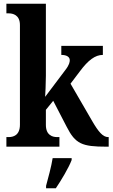

<svg xmlns="http://www.w3.org/2000/svg" viewBox="-20 -780 599 1021"><path d="M14 0H296V-51H284C261 -51 224 -59 224 -116V-196L263 -244L335 -105C381 -15 416 0 546 0H558V-51H555C527 -51 503 -80 471 -135L355 -335L405 -401C449 -460 486 -488 527 -488V-536H306V-488C335 -488 351 -477 351 -460C351 -451 349 -435 327 -407L220 -265C221 -275 224 -342 224 -377V-760H14V-709H26C48 -709 86 -701 86 -647V-117C86 -59 49 -51 26 -51H14ZM225 208V221H277C306 178 345 113 361 71V61H260C253 106 236 167 225 208Z"/></svg>

Font: Noto Serif Myanmar Condensed
Style: Bold
Weight: 700
Width: 3
Designer: Ben Mitchell and the Monotype Design Team
Foundry: Monotype Imaging Inc.
Version: Version 2.106